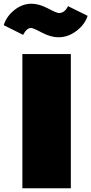

<svg xmlns="http://www.w3.org/2000/svg" viewBox="-59 -1010 490 1030"><path d="M321 -720V0H61V-720ZM65 -823 -39 -875Q-24 -923 18.5 -956.5Q61 -990 110 -990Q150 -990 198 -965Q245 -940 257 -940Q288 -940 306 -977L411 -925Q396 -878 351 -844Q306 -810 255 -810Q213 -810 166 -835Q119 -860 108 -860Q84 -860 65 -823Z"/></svg>

Font: Metropolitano Black
Style: Regular
Weight: 900
Designer: Fonts by Alex Slobzheninov & Chris M. Simpson / Changes by Cristiano Sobral
Foundry: Fonts by Alex Slobzheninov & Chris M. Simpson / Changes by Cristiano Sobral
Version: Version 1.00;August 30, 2020;FontCreator 13.0.0.2681 64-bit